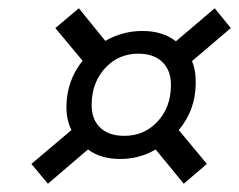

<svg xmlns="http://www.w3.org/2000/svg" viewBox="-20 -509 579 465"><path d="M406 -409 500 -489 539 -441 445 -361Q455 -337 454 -305Q453 -242 413 -194L481 -112L425 -64L357 -147Q318 -124 271 -124Q224 -124 193 -147L96 -64L56 -112L153 -194Q140 -220 141 -254Q142 -314 180 -362L114 -441L171 -489L235 -410Q277 -434 325 -434Q374 -434 406 -409ZM202 -258Q201 -221 222 -200.5Q243 -180 281 -180Q329 -180 361 -214Q393 -248 394 -300Q395 -337 374 -358Q353 -379 315 -379Q267 -379 235 -344.5Q203 -310 202 -258Z"/></svg>

Font: Overused Grotesk
Style: Italic
Weight: 400
Italic angle: -10°
Version: Version 0.003